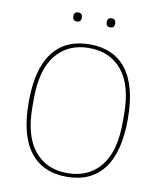

<svg xmlns="http://www.w3.org/2000/svg" viewBox="-94 -944 869 1031"><g transform="rotate(10 340.0 -428.0)"><path d="M340 12Q209 12 139.5 -78Q70 -168 70 -349Q70 -530 139.5 -620Q209 -710 340 -710Q471 -710 540.5 -620Q610 -530 610 -349Q610 -168 540.5 -78Q471 12 340 12ZM340 -8Q455 -8 520.5 -88.5Q586 -169 586 -328V-370Q586 -529 520.5 -609.5Q455 -690 340 -690Q225 -690 159.5 -609.5Q94 -529 94 -370V-328Q94 -169 159.5 -88.5Q225 -8 340 -8ZM249 -819Q236 -819 231 -825.5Q226 -832 226 -840V-847Q226 -855 231 -861.5Q236 -868 249 -868Q262 -868 267 -861.5Q272 -855 272 -847V-840Q272 -832 267 -825.5Q262 -819 249 -819ZM431 -819Q418 -819 413 -825.5Q408 -832 408 -840V-847Q408 -855 413 -861.5Q418 -868 431 -868Q444 -868 449 -861.5Q454 -855 454 -847V-840Q454 -832 449 -825.5Q444 -819 431 -819Z"/></g></svg>

Font: IBM Plex Sans Thai Thin
Style: Regular
Weight: 100
Designer: Mike Abbink, Paul van der Laan, Pieter van Rosmalen, Ben Mitchell, Mark Frömberg
Foundry: Bold Monday
Version: Version 1.1